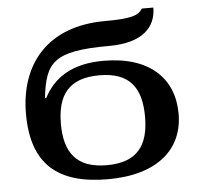

<svg xmlns="http://www.w3.org/2000/svg" viewBox="-52 -768 874 832"><g transform="rotate(-5 385.0 -352.0)"><path d="M385 10C600 10 714 -92 714 -246C714 -401 609 -503 409 -503C272 -503 192 -449 148 -363L143 -365C161 -517 196 -565 439 -565C586 -565 645 -629 645 -714H595C577 -685 545 -674 432 -674C175 -674 55 -513 55 -303C55 -83 167 10 385 10ZM385 -51C252 -51 202 -123 202 -246C202 -371 252 -442 386 -442C519 -442 568 -371 568 -246C568 -123 519 -51 385 -51Z"/></g></svg>

Font: Noto Serif Semi
Style: Regular
Weight: 600
Designer: Monotype Design Team
Foundry: Monotype Imaging Inc.
Version: Version 1.002